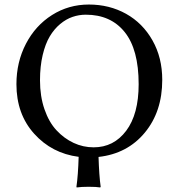

<svg xmlns="http://www.w3.org/2000/svg" viewBox="-20 -678 781 839"><path d="M355 -613.8Q325.2 -613.8 297.1 -604.2Q269 -594.7 242.9 -573Q216.8 -551.3 197.5 -519Q178.2 -486.8 166.5 -437.5Q154.8 -388.2 154.8 -327.1Q154.8 -257.3 174.3 -200.7Q193.8 -144 227.1 -108.4Q260.3 -72.8 301.8 -53.5Q343.3 -34.2 389.2 -34.2Q477.1 -34.2 531.5 -106.7Q585.9 -179.2 585.9 -310.1Q585.9 -461.9 524.9 -537.8Q463.9 -613.8 355 -613.8ZM323.7 7.3Q206.5 -7.8 129.2 -93.8Q51.8 -179.7 51.8 -310.1Q51.8 -406.7 93.3 -486.6Q134.8 -566.4 207.3 -612.3Q279.8 -658.2 368.2 -658.2Q458 -658.2 530.8 -617.7Q603.5 -577.1 646.2 -501.7Q689 -426.3 689 -329.1Q689 -190.4 612.8 -98.4Q536.6 -6.3 410.6 7.8Q413.1 89.4 419.9 138.2L418 141.1Q401.4 138.2 367.2 138.2Q351.6 138.2 338.6 138.9Q325.7 139.6 320.3 140.6L314.9 141.1L314 138.2Q321.3 87.9 323.7 7.3Z"/></svg>

Font: Linux Biolinum G
Style: Regular
Weight: 400
Designer: Philipp H. Poll
Foundry: Philipp H. Poll
Version: Version 1.1.0 ; ttfautohint (v1.6)